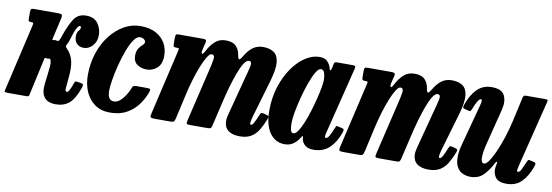

<svg xmlns="http://www.w3.org/2000/svg" viewBox="-65 -832 3293 1145"><g transform="rotate(10 1581.5 -259.0)"><path d="M433 -108Q408 -36.5 375.8 -9.5Q343.5 17.5 295.5 17.5Q198 17.5 210.5 -90.5L217.5 -150Q220 -177 222.5 -196.8Q225 -216.5 220.5 -233Q217.5 -245.5 211.5 -244Q209 -243.5 206.8 -243Q204.5 -242.5 201 -242.5Q196.5 -242.5 190.5 -244Q183.5 -245.5 181.5 -238L133.5 -18.5Q131 -7 128.8 -3.5Q126.5 0 113 0H2Q-17.5 0 -17.8 -4.8Q-18 -9.5 -14 -24.5L77.5 -418.5Q80.5 -432 79.5 -436Q78.5 -440 69 -440H64Q54 -440 51.5 -444Q49 -448 49 -460V-497.5Q49 -512 52.8 -516Q56.5 -520 70.5 -520H218.5Q234.5 -520 238.5 -514.5Q242.5 -509 239 -493L213 -379Q210 -366.5 209 -361Q208 -355.5 213 -357Q220.5 -359 225.5 -359Q229.5 -359 232.5 -358.2Q235.5 -357.5 237.5 -357Q241 -356 244.2 -356.5Q247.5 -357 252.5 -366.5Q255.5 -372 258 -379Q260.5 -386 263 -394.5Q286 -460 310.2 -497.5Q334.5 -535 384 -535Q432 -535 454.8 -503.8Q477.5 -472.5 477.5 -431.5Q477.5 -395 454.8 -369Q432 -343 401 -343Q373.5 -343 358.2 -360Q343 -377 343.5 -403Q343.5 -427 353.5 -437.2Q363.5 -447.5 364 -458Q364 -467.5 357 -467.5Q348 -467.5 337 -445.8Q326 -424 311 -372.5Q308.5 -364 305.2 -356.8Q302 -349.5 298.5 -343.5Q294 -335.5 295.8 -331.5Q297.5 -327.5 305 -320Q333.5 -291 342 -251.5Q350.5 -212 344.5 -154.5L339 -93Q337.5 -77.5 339.5 -72.2Q341.5 -67 348.5 -67Q355.5 -67 364 -83.2Q372.5 -99.5 381.5 -126.5Q385 -137 390 -137.5Q395 -138 404.5 -136.5L426 -132.5Q433 -131 435 -125.8Q437 -120.5 433 -108Z M883 -380.5Q883 -329.5 856 -305.2Q829 -281 792 -281Q760.5 -281 736 -297.8Q711.5 -314.5 711.5 -351.5Q712 -380 723 -395.8Q734 -411.5 745 -421Q756 -430.5 756 -440.5Q756 -449 746 -456.5Q736 -464 722 -464Q703 -464 684.5 -437Q666 -410 650 -367.2Q634 -324.5 621.8 -276.8Q609.5 -229 602.5 -186.2Q595.5 -143.5 595.5 -117.5Q595 -59.5 634.5 -59.5Q653.5 -59.5 671.2 -75Q689 -90.5 703.2 -113.2Q717.5 -136 725.5 -158Q728.5 -166.5 733.2 -169.8Q738 -173 751.5 -173H814.5Q829.5 -173 833.5 -169.5Q837.5 -166 833.5 -154Q819.5 -113 792.8 -75.5Q766 -38 723.8 -14Q681.5 10 621.5 10Q567 10 529.5 -17Q492 -44 473 -88.8Q454 -133.5 454 -187.5Q454 -260 475 -322.5Q496 -385 532.5 -431.5Q569 -478 615.5 -504Q662 -530 713 -530Q770 -530 807.8 -509.2Q845.5 -488.5 864.2 -454.5Q883 -420.5 883 -380.5Z M947.5 -520H1087Q1103.5 -520 1109 -517.2Q1114.5 -514.5 1112 -500L1100.5 -452.5Q1097 -435 1102.5 -431.2Q1108 -427.5 1119 -449Q1138.5 -487 1164.5 -510.5Q1190.5 -534 1229 -534Q1272 -534 1292 -513Q1312 -492 1316.5 -460Q1320 -437.5 1326.2 -437Q1332.5 -436.5 1344 -455.5Q1367.5 -496 1393.8 -515Q1420 -534 1455.5 -534Q1494 -534 1519.5 -517.5Q1545 -501 1549.8 -459.2Q1554.5 -417.5 1532 -341L1464.5 -110.5Q1462 -102.5 1459.8 -90.2Q1457.5 -78 1457.5 -75Q1457.5 -64.5 1464 -64.5Q1472.5 -64.5 1481.8 -82.8Q1491 -101 1503.5 -131Q1507 -141 1510.8 -143.8Q1514.5 -146.5 1525.5 -144L1544 -139Q1556 -136 1557.8 -131.5Q1559.5 -127 1554 -112.5Q1539.5 -75.5 1522 -46.8Q1504.5 -18 1477.8 -1.5Q1451 15 1408 15Q1362.5 15 1338 -5Q1313.5 -25 1313.5 -61.5Q1313.5 -72 1316 -85Q1318.5 -98 1321.5 -108.5L1377 -320Q1392.5 -375.5 1399.2 -406.8Q1406 -438 1385.5 -438Q1371 -438 1355.8 -414Q1340.5 -390 1325.8 -350Q1311 -310 1297 -261Q1283 -212 1271.5 -162L1238.5 -21Q1235.5 -9 1231.2 -4.5Q1227 0 1212 0H1107.5Q1087 0 1085 -4.8Q1083 -9.5 1087 -27L1160 -334Q1173 -386 1176.2 -412Q1179.5 -438 1160 -438Q1149 -438 1134.2 -415Q1119.5 -392 1104 -353.5Q1088.5 -315 1074 -266.8Q1059.5 -218.5 1048.5 -168L1016 -23.5Q1012.5 -10 1008 -5Q1003.5 0 987 0H893.5Q869 0 866.2 -5.8Q863.5 -11.5 868 -30L957.5 -414.5Q961 -430.5 961.8 -435.2Q962.5 -440 950.5 -440H947.5Q934.5 -440 930.5 -443.2Q926.5 -446.5 926.5 -463V-496Q926.5 -511 929.5 -515.5Q932.5 -520 947.5 -520Z M2010.5 -115Q1989 -53 1951.5 -17.8Q1914 17.5 1855.5 17.5Q1822.5 17.5 1805 2.5Q1787.5 -12.5 1784 -31.5Q1782.5 -36 1782.5 -38.8Q1782.5 -41.5 1782.5 -45Q1781 -52.5 1778.2 -51.2Q1775.5 -50 1769.5 -40.5Q1757 -18.5 1734.8 -1.8Q1712.5 15 1681.5 15Q1623.5 15 1590 -33.2Q1556.5 -81.5 1556.5 -167.5Q1556.5 -245.5 1577.8 -312Q1599 -378.5 1634 -428.5Q1669 -478.5 1711.5 -506.2Q1754 -534 1797 -534Q1831 -534 1846.8 -515.5Q1862.5 -497 1866.5 -479.5Q1869 -467.5 1873.2 -466.5Q1877.5 -465.5 1881.5 -483L1886 -505.5Q1887.5 -513.5 1891 -516.8Q1894.5 -520 1905 -520H1996.5Q2013 -520 2015.2 -516Q2017.5 -512 2014.5 -499L1914.5 -97.5Q1913 -93 1911.8 -85.8Q1910.5 -78.5 1910.5 -75Q1910.5 -64.5 1917 -64.5Q1925.5 -64.5 1935.5 -80.2Q1945.5 -96 1960.5 -133.5Q1964 -142.5 1966.2 -144.8Q1968.5 -147 1981.5 -144L2004 -138.5Q2011.5 -136.5 2013 -132Q2014.5 -127.5 2010.5 -115ZM1845.5 -402.5Q1845.5 -425 1839.5 -444.5Q1833.5 -464 1818 -464Q1803 -464 1787 -436.5Q1771 -409 1755.5 -365.8Q1740 -322.5 1727.5 -274.5Q1715 -226.5 1707.5 -184.2Q1700 -142 1700 -117.5Q1700 -92 1704 -75.2Q1708 -58.5 1722 -58.5Q1734.5 -58.5 1748.5 -79.2Q1762.5 -100 1776.5 -133.8Q1790.5 -167.5 1802.8 -207.5Q1815 -247.5 1824.8 -286.2Q1834.5 -325 1840 -356Q1845.5 -387 1845.5 -402.5Z M2090.5 -520H2230Q2246.5 -520 2252 -517.2Q2257.5 -514.5 2255 -500L2243.5 -452.5Q2240 -435 2245.5 -431.2Q2251 -427.5 2262 -449Q2281.5 -487 2307.5 -510.5Q2333.5 -534 2372 -534Q2415 -534 2435 -513Q2455 -492 2459.5 -460Q2463 -437.5 2469.2 -437Q2475.5 -436.5 2487 -455.5Q2510.5 -496 2536.8 -515Q2563 -534 2598.5 -534Q2637 -534 2662.5 -517.5Q2688 -501 2692.8 -459.2Q2697.5 -417.5 2675 -341L2607.5 -110.5Q2605 -102.5 2602.8 -90.2Q2600.5 -78 2600.5 -75Q2600.5 -64.5 2607 -64.5Q2615.5 -64.5 2624.8 -82.8Q2634 -101 2646.5 -131Q2650 -141 2653.8 -143.8Q2657.5 -146.5 2668.5 -144L2687 -139Q2699 -136 2700.8 -131.5Q2702.5 -127 2697 -112.5Q2682.5 -75.5 2665 -46.8Q2647.5 -18 2620.8 -1.5Q2594 15 2551 15Q2505.5 15 2481 -5Q2456.5 -25 2456.5 -61.5Q2456.5 -72 2459 -85Q2461.5 -98 2464.5 -108.5L2520 -320Q2535.5 -375.5 2542.2 -406.8Q2549 -438 2528.5 -438Q2514 -438 2498.8 -414Q2483.5 -390 2468.8 -350Q2454 -310 2440 -261Q2426 -212 2414.5 -162L2381.5 -21Q2378.5 -9 2374.2 -4.5Q2370 0 2355 0H2250.5Q2230 0 2228 -4.8Q2226 -9.5 2230 -27L2303 -334Q2316 -386 2319.2 -412Q2322.5 -438 2303 -438Q2292 -438 2277.2 -415Q2262.5 -392 2247 -353.5Q2231.5 -315 2217 -266.8Q2202.5 -218.5 2191.5 -168L2159 -23.5Q2155.5 -10 2151 -5Q2146.5 0 2130 0H2036.5Q2012 0 2009.2 -5.8Q2006.5 -11.5 2011 -30L2100.5 -414.5Q2104 -430.5 2104.8 -435.2Q2105.5 -440 2093.5 -440H2090.5Q2077.5 -440 2073.5 -443.2Q2069.5 -446.5 2069.5 -463V-496Q2069.5 -511 2072.5 -515.5Q2075.5 -520 2090.5 -520Z M2694.5 -402Q2716 -464.5 2751.2 -499.8Q2786.5 -535 2839.5 -535Q2899.5 -535 2917.2 -500.5Q2935 -466 2921.5 -411.5L2868 -200Q2853.5 -144.5 2853.8 -111.2Q2854 -78 2872.5 -78Q2885 -78 2901.5 -102Q2918 -126 2935.8 -166Q2953.5 -206 2969.5 -255Q2985.5 -304 2997 -354L3029.5 -500.5Q3031.5 -509.5 3034.8 -514.8Q3038 -520 3050 -520H3160.5Q3175 -520 3178.8 -518Q3182.5 -516 3179.5 -504.5L3081.5 -111Q3078 -96.5 3074.8 -80.5Q3071.5 -64.5 3080 -64.5Q3090 -64.5 3099 -82.2Q3108 -100 3121.5 -132Q3125 -140.5 3128 -143.8Q3131 -147 3142.5 -144L3163.5 -139Q3173 -137 3174.2 -132Q3175.5 -127 3172.5 -116.5Q3151 -53.5 3116 -18Q3081 17.5 3024.5 17.5Q2973.5 17.5 2956 -9.2Q2938.5 -36 2944 -71L2948 -92.5Q2949.5 -101 2945.8 -101.5Q2942 -102 2938 -94Q2914 -47 2884 -16.5Q2854 14 2805 14Q2782.5 14 2761.2 5.2Q2740 -3.5 2726 -25Q2712 -46.5 2710.8 -84Q2709.5 -121.5 2726 -179L2787 -407Q2789 -414 2791.5 -424.8Q2794 -435.5 2794 -444.2Q2794 -453 2788 -453Q2772 -453 2744.5 -383Q2741.5 -376 2738.8 -373Q2736 -370 2725 -373L2701.5 -379Q2693 -381.5 2692 -386.5Q2691 -391.5 2694.5 -402Z"/></g></svg>

Font: Besley* Condensed
Style: Bold Italic
Weight: 700
Width: 3
Italic angle: -13°
Designer: Owen Earl
Foundry: indestructible type*
Version: Version 3.000; ttfautohint (v1.8.3)